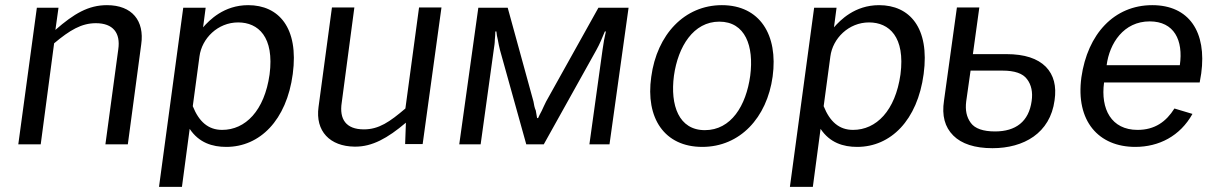

<svg xmlns="http://www.w3.org/2000/svg" viewBox="-20 -560 4723 745"><path d="M138 0 190 -392C251 -443 296 -470 352 -470C419 -470 448 -432 439 -369L389 0H476L528 -388C541 -479 493 -540 395 -540C323 -540 267 -507 195 -444L207 -530H123L51 0Z M686 165 716 -60C752 -6 804 10 858 10C988 10 1092 -93 1116 -273C1140 -453 1061 -540 943 -540C848 -540 792 -481 768 -454L778 -530H691L597 165ZM842 -56C788 -56 752 -88 728 -148L754 -341C763 -411 825 -473 904 -473C982 -473 1045 -417 1026 -271C1006 -130 932 -56 842 -56Z M1356 9H1359C1424 9 1483 -23 1555 -84L1552 -1H1620L1693 -531H1606L1553 -139C1492 -87 1450 -58 1392 -58C1322 -58 1296 -98 1306 -162L1355 -531H1268L1216 -145C1203 -51 1260 8 1356 9Z M1762 0H1845L1896 -368C1898 -381 1900 -394 1900 -405C1901 -417 1902 -427 1902 -438H1906C1907 -427 1909 -416 1912 -404C1914 -391 1917 -379 1920 -366L2022 0H2090L2294 -366C2307 -389 2317 -414 2327 -438H2331C2329 -428 2327 -418 2324 -405C2322 -394 2320 -381 2318 -367L2267 0H2345L2419 -530H2302L2099 -166C2093 -153 2087 -142 2082 -130C2076 -120 2072 -110 2068 -102H2064C2063 -110 2061 -119 2059 -131C2054 -142 2052 -154 2050 -166L1950 -530H1836Z M2705 10C2851 10 2956 -103 2978 -263C3000 -425 2928 -540 2781 -540C2636 -540 2529 -426 2507 -262C2484 -102 2558 10 2705 10ZM2715 -55C2614 -55 2580 -151 2595 -266C2611 -380 2671 -476 2771 -476C2872 -476 2906 -381 2891 -266C2875 -150 2817 -55 2715 -55Z M3134 165 3164 -60C3200 -6 3252 10 3306 10C3436 10 3540 -93 3564 -273C3588 -453 3509 -540 3391 -540C3296 -540 3240 -481 3216 -454L3226 -530H3139L3045 165ZM3290 -56C3236 -56 3200 -88 3176 -148L3202 -341C3211 -411 3273 -473 3352 -473C3430 -473 3493 -417 3474 -271C3454 -130 3380 -56 3290 -56Z M3643 -170C3634 -111 3646 -67 3679 -34C3711 -2 3762 15 3831 15C3952 15 4055 -43 4072 -171C4080 -226 4069 -269 4038 -301C4006 -333 3956 -350 3885 -350H3755L3780 -531H3693ZM3729 -166 3746 -286H3870C3917 -286 3949 -275 3965 -253C3982 -231 3988 -202 3983 -168C3972 -88 3921 -50 3841 -50C3795 -50 3763 -61 3747 -83C3730 -106 3725 -133 3729 -166Z M4635 -240 4641 -275C4663 -436 4594 -540 4451 -540C4303 -540 4200 -428 4176 -260C4153 -90 4243 10 4385 10C4477 10 4559 -32 4607 -118L4537 -139C4505 -88 4461 -56 4394 -56C4292 -56 4250 -137 4264 -240ZM4274 -307C4285 -392 4340 -477 4441 -477C4536 -477 4572 -404 4558 -307Z"/></svg>

Font: Cheyenne Sans
Style: Italic
Weight: 400
Italic angle: -8.13011°
Designer: The Public Sans project authors (U.S. Web Design System), Libre Franklin designed by Pablo Impallari and Rodrigo Fuenzal
Foundry: The Cheyenne Sans Project Authors
Version: Version 2.007